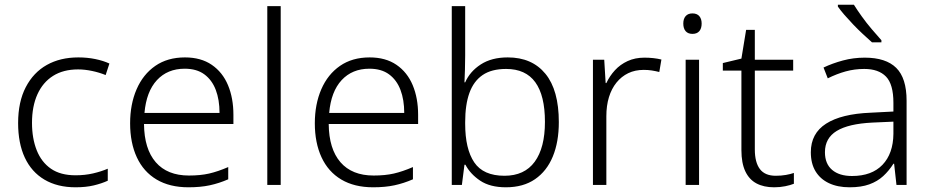

<svg xmlns="http://www.w3.org/2000/svg" viewBox="-20 -786 3955 816"><path d="M301 10Q224 10 169 -22.5Q114 -55 85.5 -116Q57 -177 57 -263Q57 -353 89.5 -415.5Q122 -478 179 -510Q236 -542 313 -542Q351 -542 385 -535Q419 -528 445 -516L429 -467Q402 -478 371 -484.5Q340 -491 312 -491Q249 -491 205.5 -463.5Q162 -436 139 -385Q116 -334 116 -264Q116 -198 136 -147.5Q156 -97 196.5 -69Q237 -41 301 -41Q341 -41 375.5 -49Q410 -57 438 -69V-18Q412 -6 378.5 2Q345 10 301 10Z M766 -542Q834 -542 880 -510.5Q926 -479 949 -424Q972 -369 972 -298V-259H592Q593 -153 642 -96.5Q691 -40 783 -40Q832 -40 869 -48.5Q906 -57 950 -76V-24Q911 -7 871.5 1.5Q832 10 781 10Q701 10 645.5 -23Q590 -56 561.5 -117.5Q533 -179 533 -262Q533 -343 560.5 -406.5Q588 -470 640 -506Q692 -542 766 -542ZM765 -494Q692 -494 647 -445.5Q602 -397 594 -306H913Q913 -362 897 -404Q881 -446 848.5 -470Q816 -494 765 -494Z M1173 0H1116V-760H1173Z M1551 -542Q1619 -542 1665 -510.5Q1711 -479 1734 -424Q1757 -369 1757 -298V-259H1377Q1378 -153 1427 -96.5Q1476 -40 1568 -40Q1617 -40 1654 -48.5Q1691 -57 1735 -76V-24Q1696 -7 1656.5 1.5Q1617 10 1566 10Q1486 10 1430.5 -23Q1375 -56 1346.5 -117.5Q1318 -179 1318 -262Q1318 -343 1345.5 -406.5Q1373 -470 1425 -506Q1477 -542 1551 -542ZM1550 -494Q1477 -494 1432 -445.5Q1387 -397 1379 -306H1698Q1698 -362 1682 -404Q1666 -446 1633.5 -470Q1601 -494 1550 -494Z M1957 -550Q1957 -521 1956 -489Q1955 -457 1954 -436H1957Q1977 -482 2023 -512Q2069 -542 2138 -542Q2241 -542 2298 -472.5Q2355 -403 2355 -267Q2355 -183 2329.5 -121Q2304 -59 2254 -24.5Q2204 10 2130 10Q2063 10 2021 -18Q1979 -46 1958 -86H1954L1943 0H1900V-760H1957ZM2131 -493Q2069 -493 2031 -467Q1993 -441 1975 -391Q1957 -341 1957 -267V-260Q1957 -153 1995.5 -96Q2034 -39 2124 -39Q2209 -39 2252.5 -98.5Q2296 -158 2296 -268Q2296 -380 2255 -436.5Q2214 -493 2131 -493Z M2719 -541Q2738 -541 2756.5 -539Q2775 -537 2791 -533L2782 -480Q2766 -484 2750 -486.5Q2734 -489 2716 -489Q2679 -489 2650 -475Q2621 -461 2600 -435Q2579 -409 2568 -373Q2557 -337 2557 -292V0H2500V-532H2548L2554 -433H2557Q2571 -463 2593.5 -487.5Q2616 -512 2647.5 -526.5Q2679 -541 2719 -541Z M2951 -532V0H2894V-532ZM2923 -729Q2942 -729 2952 -717.5Q2962 -706 2962 -686Q2962 -665 2952 -653.5Q2942 -642 2923 -642Q2904 -642 2894 -653.5Q2884 -665 2884 -686Q2884 -706 2894 -717.5Q2904 -729 2923 -729Z M3277 -39Q3300 -39 3320 -42.5Q3340 -46 3354 -51V-5Q3339 1 3317 5.5Q3295 10 3270 10Q3226 10 3195 -6.5Q3164 -23 3147.5 -58Q3131 -93 3131 -148V-486H3052V-518L3131 -537L3151 -659H3188V-532H3351V-486H3188V-151Q3188 -96 3209.5 -67.5Q3231 -39 3277 -39Z M3655 -541Q3745 -541 3789 -497.5Q3833 -454 3833 -358V0H3790L3780 -90H3777Q3758 -60 3733.5 -37.5Q3709 -15 3674.5 -2.5Q3640 10 3591 10Q3540 10 3503 -7.5Q3466 -25 3446 -58Q3426 -91 3426 -139Q3426 -219 3491 -260.5Q3556 -302 3680 -307L3777 -312V-349Q3777 -428 3745.5 -460.5Q3714 -493 3653 -493Q3612 -493 3574 -482.5Q3536 -472 3498 -453L3480 -499Q3518 -517 3562.5 -529Q3607 -541 3655 -541ZM3687 -265Q3586 -260 3536 -229.5Q3486 -199 3486 -139Q3486 -90 3516.5 -64Q3547 -38 3601 -38Q3685 -38 3730.5 -85.5Q3776 -133 3777 -217V-269ZM3609 -766Q3622 -745 3642 -717Q3662 -689 3685 -662Q3708 -635 3726 -615V-606H3686Q3668 -622 3647 -641.5Q3626 -661 3606 -682Q3586 -703 3569 -722.5Q3552 -742 3541 -758V-766Z"/></svg>

Font: Noto Sans Thai Light
Style: Regular
Weight: 300
Designer: Monotype Design Team
Foundry: Monotype Imaging Inc.
Version: Version 2.001